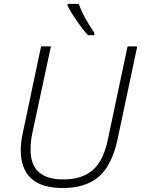

<svg xmlns="http://www.w3.org/2000/svg" viewBox="-20 -951 721 981"><path d="M461.9 -771H429.7Q405.3 -796.9 373.8 -842Q342.3 -887.2 325.7 -920.9V-931.2H381.8Q405.3 -866.7 461.9 -783.2ZM300.8 9.8Q85.9 9.8 85.9 -186Q85.9 -226.6 99.1 -284.2L189.9 -713.9H240.2L146 -274.9Q136.2 -230.5 136.2 -185.1Q136.2 -34.2 303.2 -34.2Q398.4 -34.2 453.4 -81.5Q508.3 -128.9 530.8 -236.8L631.8 -713.9H681.2L580.1 -236.8Q551.3 -105 483.9 -47.4Q416 9.8 300.8 9.8Z"/></svg>

Font: Open Sans Hebrew Light
Style: Italic
Weight: 300
Italic angle: -12°
Foundry: Ascender Corporation, Yanek Iontef
Version: Version 2.001;PS 002.001;hotconv 1.0.70;makeotf.lib2.5.58329